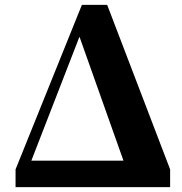

<svg xmlns="http://www.w3.org/2000/svg" viewBox="-20 -770 749 790"><path d="M109 -109 307 -619 488 -109ZM421 -750H317L44 -73V0H680V-73Z"/></svg>

Font: Noto Serif KR Black
Style: Regular
Weight: 900
Version: Version 1.001;PS 1.001;hotconv 16.6.54;makeotf.lib2.5.65590